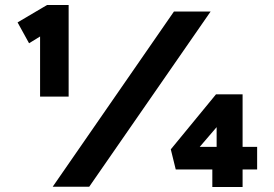

<svg xmlns="http://www.w3.org/2000/svg" viewBox="-20 -746 1096 767"><path d="M140.1 -360.1V-651.9L157.6 -611L96.1 -573.2L50.2 -656.5L167.8 -725.9H254.2V-360.1H197.7Q185.6 -360.1 171.8 -360.1Q157.9 -360.1 140.1 -360.1ZM190.5 0 674.9 -700H821.4L336.4 0ZM933.1 -159.3H1007.2V-68.9H933.1ZM748.7 -125.3 732.7 -159.3H900.9L845.4 -123.4V-282.9L874.4 -271.9ZM949.1 0.9H828.2V-100.9L885.5 -68.9H682.1L662.3 -149.4L842.9 -369.2H949.1Z"/></svg>

Font: Lexend Tera
Style: Regular
Weight: 400
Designer: Bonnie Shaver-Troup, Thomas Jockin
Foundry: Lexend
Version: Version 1.007